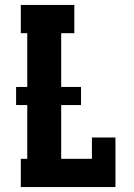

<svg xmlns="http://www.w3.org/2000/svg" viewBox="-20 -755 540 775"><path d="M64 0V-114H90V-331H45V-404H90V-621H64V-735H280V-621H227V-404H307V-331H227V-114H351V-200H446V0Z"/></svg>

Font: Iosevka Curly Slab Heavy
Style: Regular
Weight: 900
Monospace: yes
Designer: Belleve Invis
Foundry: Belleve Invis
Version: Version 22.1.2; ttfautohint (v1.8.4)